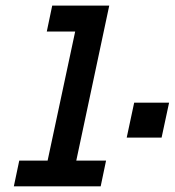

<svg xmlns="http://www.w3.org/2000/svg" viewBox="-20 -657 616 677"><path d="M335 0H28.8L47.9 -90.8H147.9L245.1 -545.9H145L164.1 -637.2H365.2L249 -90.8H354ZM549.8 -171.9H426.8L453.1 -294.9H576.2Z"/></svg>

Font: Anonymous Pro
Style: Bold Italic
Weight: 700
Italic angle: -12°
Monospace: yes
Designer: Mark Simonson
Version: Version 1.003